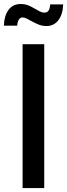

<svg xmlns="http://www.w3.org/2000/svg" viewBox="-45 -951 340 971"><path d="M178.7 -727.5V0H69.3V-727.5ZM189.9 -819.3Q170.4 -819.3 152.8 -825.9Q135.3 -832.5 119.9 -841.1Q104.5 -849.6 91.8 -856.2Q79.1 -862.8 69.3 -862.8Q56.2 -862.8 49.3 -850.1Q42.5 -837.4 42 -821.3H-25.4Q-23.9 -870.6 -2.2 -900.6Q19.5 -930.7 60.1 -930.7Q80.6 -930.7 97.2 -924.1Q113.8 -917.5 127.9 -908.9Q142.1 -900.4 155 -893.8Q168 -887.2 180.2 -887.2Q193.8 -887.2 200.4 -897.2Q207 -907.2 209 -928.7H274.4Q272.9 -878.4 250.2 -848.9Q227.5 -819.3 189.9 -819.3Z"/></svg>

Font: Inter 28pt Medium
Style: Regular
Weight: 500
Designer: Rasmus Andersson
Foundry: rsms
Version: Version 4.001;git-66647c0bb